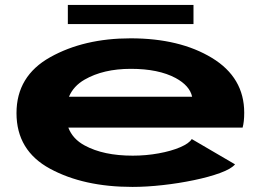

<svg xmlns="http://www.w3.org/2000/svg" viewBox="-20 -746 1074 774"><path d="M514 7.5Q317 7.5 181.8 -65.8Q46.5 -139 46.5 -290Q46.5 -439.5 182.5 -515.5Q318.5 -591.5 506.5 -591.5Q704.5 -591.5 834.5 -512.5Q964.5 -433.5 964.5 -291.5Q964.5 -255 958 -231.5H255.5Q273 -185.5 321.5 -159.5Q397 -118.5 515 -118.5Q569 -118.5 619.8 -127.8Q670.5 -137 706.5 -152.5Q742.5 -168 753 -185.5L927.5 -83.5Q912 -65 867.5 -48.8Q823 -32.5 762 -19.8Q701 -7 635.8 0.2Q570.5 7.5 514 7.5ZM258 -356H754.5Q745 -400.5 688 -431.5Q619 -468.5 507.5 -468.5Q396.5 -468.5 321 -425Q276 -399 258 -356ZM253.5 -649V-726H760V-649Z"/></svg>

Font: Anybody UltraExpanded Regular
Style: Bold
Weight: 700
Width: 9
Designer: Tyler Finck
Foundry: Etcetera Type Company
Version: Version 1.010; ttfautohint (v1.8.3) -l 8 -r 50 -G 200 -x 14 